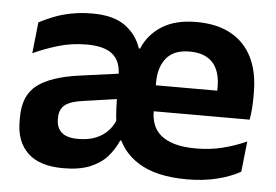

<svg xmlns="http://www.w3.org/2000/svg" viewBox="-43 -561 907 630"><g transform="rotate(5 411.0 -245.5)"><path d="M593 12.5Q492.5 12.5 434 -23.8Q375.5 -60 357 -124L347 -148Q343.5 -174.5 342.5 -200.2Q341.5 -226 341.5 -253L340.5 -306.5Q340.5 -354.5 313 -377Q285.5 -399.5 228.5 -399.5Q178 -399.5 133.8 -386.2Q89.5 -373 52 -355.5L63 -458Q83.5 -469 109.8 -479.5Q136 -490 168.2 -496.2Q200.5 -502.5 237.5 -502.5Q306.5 -502.5 345.2 -474.8Q384 -447 399 -401.5H403Q422.5 -448.5 466.5 -476.5Q510.5 -504.5 580 -504.5Q648.5 -504.5 694.8 -478.5Q741 -452.5 764.2 -404.8Q787.5 -357 787.5 -290.5V-273Q787.5 -255 786 -236.2Q784.5 -217.5 781.5 -200.5H665.5Q666.5 -228.5 667 -252.8Q667.5 -277 667.5 -297.5Q667.5 -332.5 656.5 -356.5Q645.5 -380.5 623 -393.2Q600.5 -406 566 -406Q514.5 -406 489.8 -376Q465 -346 465 -295.5V-250.5L465.5 -236.5V-200.5Q465.5 -177 473 -157Q480.5 -137 498 -122.2Q515.5 -107.5 544 -99.2Q572.5 -91 614.5 -91Q660 -91 701.2 -101.2Q742.5 -111.5 780 -128.5L769 -28Q736.5 -9.5 691.8 1.5Q647 12.5 593 12.5ZM185.5 11.5Q107.5 11.5 68.8 -25.5Q30 -62.5 30 -129V-143Q30 -214.5 74.2 -248.8Q118.5 -283 213.5 -296L352.5 -315L360 -232.5L232 -214Q190 -208.5 172.2 -194Q154.5 -179.5 154.5 -151.5V-146.5Q154.5 -119 171.8 -103.8Q189 -88.5 226 -88.5Q260.5 -88.5 285 -98.8Q309.5 -109 325.5 -126.8Q341.5 -144.5 348.5 -166L386 -95.5H364.5Q351.5 -65.5 330.2 -41.5Q309 -17.5 274 -3Q239 11.5 185.5 11.5ZM409 -200.5V-286H755.5V-200.5Z"/></g></svg>

Font: Anek Telugu Medium SemiBold
Style: Regular
Weight: 600
Version: Version 1.003